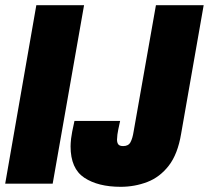

<svg xmlns="http://www.w3.org/2000/svg" viewBox="-25 -708 805 740"><path d="M-5 0 115 -688H299L178 0ZM440 12Q353 12 300 -23Q247 -58 247 -144Q247 -155 249 -174Q251 -193 262 -242H438Q429 -202 427.5 -189.5Q426 -177 426 -170Q426 -158 431 -151.5Q436 -145 450 -145Q470 -145 478 -160Q486 -175 490 -201L576 -688H760L673 -192Q660 -114 625.5 -69.5Q591 -25 542.5 -6.5Q494 12 440 12Z"/></svg>

Font: Archivo ExtraCondensed Black
Style: Italic
Weight: 900
Width: 2
Italic angle: -10°
Designer: Hector Gatti
Foundry: Omnibus-Type
Version: Version 2.001